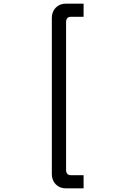

<svg xmlns="http://www.w3.org/2000/svg" viewBox="-20 -876 652 1052"><path d="M264 -778Q264 -812 285.5 -834Q307 -856 341 -856H438V-784H369Q342 -784 342 -754V54Q342 84 369 84H438V156H341Q307 156 285.5 134Q264 112 264 78Z"/></svg>

Font: Space Mono
Style: Regular
Weight: 400
Monospace: yes
Designer: Colophon Foundry / Benjamin Critton
Foundry: Colophon Foundry
Version: Version 1.000;PS 1.003;hotconv 1.0.81;makeotf.lib2.5.63406